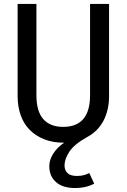

<svg xmlns="http://www.w3.org/2000/svg" viewBox="-20 -709 640 970"><path d="M531 -224Q531 -153 503 -99.5Q475 -46 421 -17Q356 19 331 56.5Q306 94 306 127Q306 150 320.5 165Q335 180 370 180Q390 180 406.5 175Q423 170 431 165L456 219Q432 231 408.5 236Q385 241 360 241Q297 241 263 211Q229 181 229 130Q229 98 249 67Q269 36 304 12Q247 12 203 -5.5Q159 -23 129 -54Q99 -85 84 -128.5Q69 -172 69 -224V-689H164V-228Q164 -147 198.5 -107.5Q233 -68 299 -68Q435 -68 435 -228V-689H531Z"/></svg>

Font: Wlorlttqgufhjawjgtejqphaquk
Style: Regular
Weight: 400
Monospace: yes
Designer: Carrois Corporate & Edenspiekermann
Foundry: Carrois Corporate GbR & Edenspiekermann AG
Version: Version 2.001